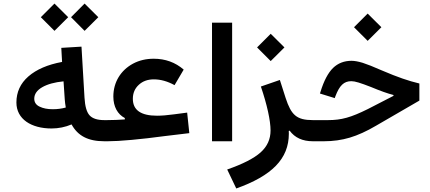

<svg xmlns="http://www.w3.org/2000/svg" viewBox="-20 -799 2431 1086"><path d="M288.1 -624.5 365.7 -701.7 288.1 -778.8 210.9 -701.7ZM458.5 -624.5 536.1 -701.7 458.5 -778.8 381.8 -701.7ZM331.1 -448.7C249.5 -433.6 186 -406.2 140.6 -366.7C95.2 -327.1 72.8 -277.8 72.8 -219.2C72.8 -125 157.2 -72.3 271.5 -72.3C311 -72.3 349.1 -80.1 384.8 -95.2C419.9 -31.2 477.5 0 569.8 0H570.3V-119.6H569.8C530.3 -119.6 502.4 -128.9 486.3 -147C470.2 -165 460.9 -197.8 458 -246.1L440.9 -535.2L326.7 -528.3ZM346.2 -237.8C347.7 -222.2 348.6 -209 352.1 -190.9C330.1 -184.6 305.2 -181.2 278.3 -181.2C248.5 -181.2 224.1 -186 204.1 -195.8C184.1 -205.1 173.8 -220.2 173.8 -240.7C173.8 -266.6 189 -288.6 218.8 -305.7C248.5 -322.8 289.1 -334 339.4 -338.9Z M731.4 -240.2C731.4 -272.5 742.7 -298.8 765.1 -319.3C787.1 -339.8 815.4 -350.1 850.1 -350.1C888.2 -350.1 927.2 -339.4 967.3 -317.4L1019 -405.3C971.7 -446.3 915 -466.8 849.6 -466.8C806.2 -466.8 767.1 -457.5 732.4 -439C663.6 -401.9 621.1 -335 621.1 -252.9C621.1 -195.8 645 -152.8 686 -131.3V-123.5C652.8 -121.1 619.1 -119.6 585 -119.6H570.3C558.1 -119.6 552.2 -102.5 552.2 -60.1C552.2 -17.6 558.1 0 570.3 0H589.4C622.1 0 667.5 -2.4 725.1 -7.8C782.2 -13.2 844.7 -20 912.1 -29.3L1050.8 -45.9L1038.6 -162.1L964.4 -152.3C925.8 -147 893.6 -144.5 868.2 -144.5C776.9 -144.5 731.4 -176.3 731.4 -240.2Z M1293 -670.9H1179.2V0H1293Z M1511.2 -453.6 1588.9 -530.8 1511.2 -607.9 1434.1 -530.8ZM1455.6 -309.6C1490.2 -208 1510.3 -117.2 1510.3 -61C1510.3 -11.7 1491.7 29.3 1454.1 63C1416.5 96.7 1353.5 128.9 1265.1 159.7L1316.4 267.1C1517.1 195.3 1613.8 100.1 1613.8 -43C1613.8 -47.9 1613.8 -52.7 1613.3 -58.1L1618.2 -60.1C1647.5 -20 1691.4 0 1749.5 0H1750V-119.6H1749.5C1656.7 -119.6 1627 -149.4 1595.7 -244.6L1563 -346.7Z M1968.3 -455.1C1926.3 -455.1 1891.6 -441.4 1863.8 -414.6C1835.9 -387.2 1812 -342.3 1793 -280.3L1789.6 -270L1873.5 -244.1L1877 -254.4C1900.4 -315.4 1924.8 -339.8 1967.3 -339.8C1988.3 -339.8 2018.6 -330.1 2079.1 -306.6C2130.4 -285.2 2172.4 -270 2205.6 -261.7V-256.8L2060.5 -182.1C1964.8 -134.8 1912.1 -119.6 1835 -119.6H1750C1737.8 -119.6 1731.9 -103 1731.9 -60.1C1731.9 -17.1 1737.8 0 1750 0H1812.5C1863.8 0 1912.6 -6.8 1958.5 -20.5C2004.4 -34.2 2053.7 -56.6 2106.9 -87.9L2352.1 -230V-326.7C2321.3 -334 2289.6 -343.3 2257.3 -354.5C2225.1 -365.7 2185.5 -380.9 2139.2 -400.9C2091.8 -421.9 2055.7 -436 2031.2 -443.8C2006.3 -451.2 1985.4 -455.1 1968.3 -455.1ZM2059.6 -567.9 2137.2 -645 2059.6 -722.2 1982.4 -645Z"/></svg>

Font: Estedad SemiBold
Style: Regular
Weight: 600
Designer: Amin Abedi
Version: Version 7.3